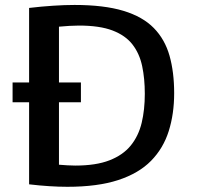

<svg xmlns="http://www.w3.org/2000/svg" viewBox="-20 -734 779 760"><path d="M29.8 -329.1V-407.7H300.3V-329.1ZM246.6 5.4Q211.9 5.4 174.1 2.9Q136.2 0.5 95.2 -4.4V-702.6Q145.5 -708.5 190.7 -711.4Q235.8 -714.4 274.9 -714.4Q391.6 -714.4 468.3 -691.2Q544.9 -668 588.9 -623Q632.8 -578.1 651.1 -513.2Q669.4 -448.2 669.4 -365.2Q669.4 -283.2 647.9 -215.1Q626.5 -147 577.9 -97.4Q529.3 -47.9 447.8 -21.2Q366.2 5.4 246.6 5.4ZM277.8 -78.6Q359.9 -78.6 413.3 -99.4Q466.8 -120.1 497.6 -158Q528.3 -195.8 540.8 -247.8Q553.2 -299.8 553.2 -362.8Q553.2 -422.9 542.7 -472.4Q532.2 -522 504.4 -557.9Q476.6 -593.8 425.5 -613.3Q374.5 -632.8 292.5 -632.8Q274.4 -632.8 254.9 -631.6Q235.4 -630.4 213.4 -628.4V-82Q231 -80.6 247.1 -79.6Q263.2 -78.6 277.8 -78.6Z"/></svg>

Font: Comme Medium
Style: Regular
Weight: 500
Version: Version 1.000;gftools[0.9.27]